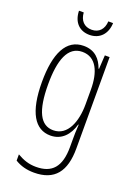

<svg xmlns="http://www.w3.org/2000/svg" viewBox="-177 -789 784 1101"><g transform="rotate(20 215.0 -238.5)"><path d="M313 -719H284C282 -672 255 -641 210 -641C164 -641 137 -671 134 -719H105C107 -646 150 -609 208 -609C270 -609 311 -652 313 -719ZM201 -539C94 -539 45 -437 45 -263C45 -78 100 10 195 10C263 10 306 -38 324 -104H327C324 -65 324 -37 324 -8V33C324 156 275 207 179 207C135 207 101 195 63 173V211C97 232 135 242 179 242C305 242 361 169 361 29V-529H332L327 -445H324C306 -496 271 -539 201 -539ZM205 -504C290 -504 324 -423 324 -317V-226C324 -125 289 -24 200 -24C122 -24 83 -99 83 -263C83 -409 116 -504 205 -504Z"/></g></svg>

Font: Noto Sans Lao UI ExtCond ExtLt
Style: Regular
Weight: 200
Width: 2
Designer: Monotype Design Team
Foundry: Monotype Imaging Inc.
Version: Version 2.000